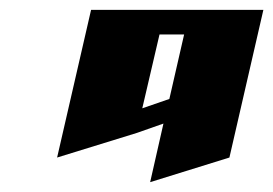

<svg xmlns="http://www.w3.org/2000/svg" viewBox="-20 -520 555 390"><path d="M165 -500H515L446 -200L285 -150L312 -269L258 -250L96 -200ZM304 -450 269 -300 324 -319 354 -450Z"/></svg>

Font: SOV_Meka
Style: Italic
Weight: 400
Italic angle: -13°
Version: Version 1.00